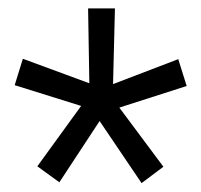

<svg xmlns="http://www.w3.org/2000/svg" viewBox="-20 -731 468 447"><path d="M66.9 -343.8 168.9 -484.4 14.2 -532.7 33.2 -594.2 188 -537.1 185.1 -711.4H247.6L243.2 -535.2L395 -593.3L414.6 -530.8L257.8 -480.5L360.4 -342.8L309.6 -304.7L211.9 -449.2L118.2 -306.6Z"/></svg>

Font: Vazirmatn RD UI Light
Style: Regular
Weight: 300
Designer: Saber Rastikerdar
Foundry: Saber Rastikerdar
Version: Version 33.003